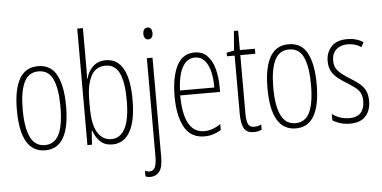

<svg xmlns="http://www.w3.org/2000/svg" viewBox="-61 -934 2486 1248"><g transform="rotate(-5 1182.0 -310.0)"><path d="M366 -316Q366 -41 207 -41Q45 -41 45 -318Q45 -451 84.5 -520.5Q124 -590 206 -590Q291 -590 328.5 -517.5Q366 -445 366 -316ZM83 -318Q83 -199 113 -137Q143 -75 207 -75Q270 -75 299.5 -134Q329 -193 329 -317Q329 -429 301.5 -492.5Q274 -556 206 -556Q141 -556 112 -494.5Q83 -433 83 -318Z M519 -545Q519 -528 518.5 -510.5Q518 -493 518 -479H520Q532 -529 565 -559.5Q598 -590 648 -590Q724 -590 762 -521.5Q800 -453 800 -320Q800 -182 760 -111.5Q720 -41 645 -41Q597 -41 567 -68.5Q537 -96 521 -142H518L512 -51H482V-811H519ZM644 -555Q578 -555 548.5 -496.5Q519 -438 519 -341V-294Q519 -180 552 -128Q585 -76 641 -76Q699 -76 730.5 -135.5Q762 -195 762 -320Q762 -437 734 -496Q706 -555 644 -555Z M907 -739Q907 -755 914 -766.5Q921 -778 937 -778Q954 -778 960.5 -766.5Q967 -755 967 -740Q967 -722 959 -711.5Q951 -701 937 -701Q922 -701 914.5 -712Q907 -723 907 -739ZM873 191Q862 191 853.5 189Q845 187 840 184V148Q854 155 869 155Q895 155 905.5 131.5Q916 108 916 59V-580H953V65Q953 136 931 163Q909 190 873 191Z M1227 -590Q1280 -590 1311.5 -556.5Q1343 -523 1357 -469Q1371 -415 1371 -354V-320H1111Q1111 -200 1145 -137.5Q1179 -75 1248 -75Q1301 -75 1354 -112V-73Q1332 -59 1304.5 -50Q1277 -41 1246 -41Q1156 -41 1115 -115.5Q1074 -190 1074 -315Q1074 -442 1111.5 -516Q1149 -590 1227 -590ZM1227 -557Q1177 -557 1147 -506.5Q1117 -456 1112 -352H1336Q1337 -408 1326 -454.5Q1315 -501 1290.5 -529Q1266 -557 1227 -557Z M1573 -75Q1586 -75 1598 -78Q1610 -81 1619 -86V-52Q1608 -47 1595.5 -44Q1583 -41 1567 -41Q1520 -41 1503 -73Q1486 -105 1486 -167V-547H1436V-570L1485 -580L1495 -707H1523V-580H1621V-547H1523V-166Q1523 -120 1533 -97.5Q1543 -75 1573 -75Z M2001 -316Q2001 -41 1842 -41Q1680 -41 1680 -318Q1680 -451 1719.5 -520.5Q1759 -590 1841 -590Q1926 -590 1963.5 -517.5Q2001 -445 2001 -316ZM1718 -318Q1718 -199 1748 -137Q1778 -75 1842 -75Q1905 -75 1934.5 -134Q1964 -193 1964 -317Q1964 -429 1936.5 -492.5Q1909 -556 1841 -556Q1776 -556 1747 -494.5Q1718 -433 1718 -318Z M2331 -178Q2331 -115 2297 -78Q2263 -41 2196 -41Q2159 -41 2130 -50.5Q2101 -60 2082 -72V-114Q2104 -97 2133.5 -87Q2163 -77 2195 -77Q2244 -77 2268.5 -104Q2293 -131 2293 -179Q2293 -211 2282.5 -232Q2272 -253 2251.5 -268.5Q2231 -284 2202 -303Q2168 -323 2141.5 -344Q2115 -365 2100 -392Q2085 -419 2085 -459Q2085 -514 2119.5 -552Q2154 -590 2224 -590Q2284 -590 2328 -561L2312 -530Q2275 -556 2223 -556Q2177 -556 2149 -530.5Q2121 -505 2121 -458Q2121 -417 2144.5 -391.5Q2168 -366 2216 -336Q2249 -316 2275 -296Q2301 -276 2316 -248.5Q2331 -221 2331 -178Z"/></g></svg>

Font: Noto Sans Tamil UI ExtraCondensed ExtraLight
Style: Regular
Weight: 200
Width: 2
Designer: Jelle Bosma - Monotype Design Team
Foundry: Monotype Imaging Inc.
Version: Version 2.004; ttfautohint (v1.8.4.7-5d5b)